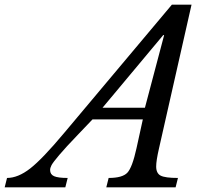

<svg xmlns="http://www.w3.org/2000/svg" viewBox="-128 -800 911 820"><path d="M551 -166Q539 -114 539 -89Q539 -60 558 -50Q577 -40 632 -40L622 0H326L336 -40Q395 -40 416 -62.5Q437 -85 455 -167L482 -290H267L204 -224Q152 -170 125 -138Q98 -106 92 -94.5Q86 -83 86 -74Q86 -55 103 -47.5Q120 -40 161 -40L151 0H-108L-98 -40Q-51 -40 1 -80.5Q53 -121 145 -231L606 -780H690ZM310 -340H491L573 -650H569Z"/></svg>

Font: Libre Baskerville
Style: Italic
Weight: 400
Italic angle: -15°
Designer: Pablo Impallari, Rodrigo Fuenzalida
Foundry: Pablo Impallari, Rodrigo Fuenzalida
Version: Version 1.051;Glyphs 3.2.3 (3260)